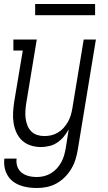

<svg xmlns="http://www.w3.org/2000/svg" viewBox="-20 -728 540 961"><path d="M165 213Q143 213 121.5 210Q100 207 80 199.5Q60 192 44 179.5Q28 167 17.5 149Q7 131 3 109.5Q-1 88 2 66H63Q61 80 63.5 93.5Q66 107 72.5 118Q79 129 89.5 137Q100 145 112 149.5Q124 154 137.5 156Q151 158 165 158Q183 158 201 153.5Q219 149 235.5 139Q252 129 265 114.5Q278 100 287 83.5Q296 67 301 49Q306 31 309 14L324 -81Q314 -62 299.5 -44.5Q285 -27 266.5 -14.5Q248 -2 226.5 3Q205 8 185 8Q158 8 133.5 0Q109 -8 91 -24.5Q73 -41 62.5 -64Q52 -87 48 -112.5Q44 -138 45.5 -164.5Q47 -191 51 -218L94 -475H47V-530H164L111 -209Q108 -190 107 -171Q106 -152 108.5 -134Q111 -116 117.5 -99.5Q124 -83 136.5 -70.5Q149 -58 166 -52.5Q183 -47 202 -47Q220 -47 237 -51Q254 -55 270 -64.5Q286 -74 298.5 -88Q311 -102 320 -118Q329 -134 334 -150.5Q339 -167 342 -185L399 -530H460L369 23Q365 47 357.5 71Q350 95 336.5 117.5Q323 140 304 159Q285 178 262 190.5Q239 203 214.5 208Q190 213 165 213ZM156 -652V-708H456V-652Z"/></svg>

Font: Iosevka Slab Light
Style: Italic
Weight: 300
Italic angle: -9°
Monospace: yes
Designer: Belleve Invis
Foundry: Belleve Invis
Version: Version 11.1.1; ttfautohint (v1.8.3)